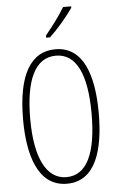

<svg xmlns="http://www.w3.org/2000/svg" viewBox="-62 -991 644 1044"><g transform="rotate(-5 259.5 -469.5)"><path d="M367 -941V-949H323C292 -898 260 -856 217 -803V-791H238C278 -828 335 -894 367 -941ZM466 -358C466 -569 411 -724 261 -724C126 -724 53 -602 53 -358C53 -170 100 10 261 10C420 10 466 -162 466 -358ZM92 -358C92 -569 146 -689 261 -689C372 -689 427 -572 427 -358C427 -141 372 -26 261 -26C152 -26 92 -146 92 -358Z"/></g></svg>

Font: Noto Sans ExtraCondensed ExtraLight
Style: Regular
Weight: 200
Width: 2
Designer: Monotype Design Team
Foundry: Monotype Imaging Inc.
Version: Version 2.013